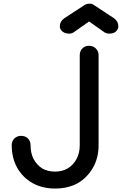

<svg xmlns="http://www.w3.org/2000/svg" viewBox="-20 -1035 676 1064"><path d="M285.2 9.8Q214.8 9.8 160.2 -20.5Q106.4 -50.8 75.2 -105.5Q44.9 -160.2 44.9 -230.5Q44.9 -252.9 59.6 -267.6Q75.2 -282.2 96.7 -282.2Q120.1 -282.2 134.8 -267.6Q149.4 -252.9 149.4 -230.5Q149.4 -186.5 166 -154.3Q183.6 -121.1 213.9 -101.6Q245.1 -84 285.2 -84Q325.2 -84 356.4 -102.5Q386.7 -121.1 404.3 -154.3Q421.9 -186.5 421.9 -230.5Q421.9 -396.5 421.9 -728.5Q421.9 -752 436.5 -766.6Q451.2 -781.2 472.7 -781.2Q496.1 -781.2 510.7 -766.6Q526.4 -752 526.4 -728.5Q526.4 -562.5 526.4 -230.5Q526.4 -160.2 495.1 -105.5Q463.9 -50.8 410.2 -19.5Q356.4 9.8 285.2 9.8ZM363.3 -848.6Q340.8 -848.6 326.2 -860.4Q311.5 -872.1 311.5 -889.6Q311.5 -916 335.9 -933.6Q373 -958 448.2 -1006.8Q460.9 -1014.6 473.6 -1014.6Q482.4 -1014.6 488.3 -1013.7Q494.1 -1011.7 501 -1006.8Q538.1 -982.4 612.3 -933.6Q635.7 -916 635.7 -889.6Q635.7 -872.1 622.1 -860.4Q608.4 -848.6 585.9 -848.6Q576.2 -848.6 568.4 -851.6Q560.5 -853.5 552.7 -860.4Q526.4 -878.9 473.6 -916Q454.1 -902.3 394.5 -860.4Q380.9 -848.6 363.3 -848.6Z"/></svg>

Font: Abed
Style: Bold
Weight: 700
Designer: Johan Aakerlund
Version: Version 3.105